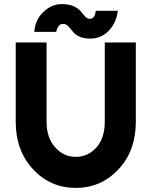

<svg xmlns="http://www.w3.org/2000/svg" viewBox="-20 -908 741 940"><path d="M57 -700V-312Q57 -170 142 -79Q227 12 351 12Q475 12 560 -79Q603 -125 624 -183Q645 -241 645 -312V-700H493V-312Q493 -233 453 -187Q411 -140 351 -140Q291 -140 250 -187Q208 -233 208 -312V-700ZM422 -719Q475 -719 512 -757Q549 -795 557 -855H449Q444 -816 421 -816Q406 -816 397 -827Q392 -832 387 -838.5Q382 -845 376 -852Q344 -888 283 -888Q232 -888 192 -849Q152 -811 148 -752H255Q264 -791 288 -791Q303 -791 314 -780Q319 -775 324 -768.5Q329 -762 335 -755Q363 -719 422 -719Z"/></svg>

Font: Unageo
Style: ExtraBold
Weight: 800
Designer: Richard Sepsi
Foundry: Richard Sepsi
Version: Version 2.000